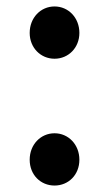

<svg xmlns="http://www.w3.org/2000/svg" viewBox="-20 -562 338 595"><path d="M149 -380C192 -380 226 -414 226 -460C226 -507 192 -542 149 -542C106 -542 72 -507 72 -460C72 -414 106 -380 149 -380ZM149 13C192 13 226 -20 226 -67C226 -114 192 -149 149 -149C106 -149 72 -114 72 -67C72 -20 106 13 149 13Z"/></svg>

Font: Noto Sans CJK JP Medium
Style: Regular
Weight: 500
Designer: Ryoko NISHIZUKA (kana & ideographs); Paul D. Hunt (Latin, Greek & Cyrillic); Wenlong ZHANG (bopomofo); Sandoll Communica
Foundry: Adobe Systems Incorporated
Version: Version 1.004;PS 1.004;hotconv 1.0.82;makeotf.lib2.5.63406